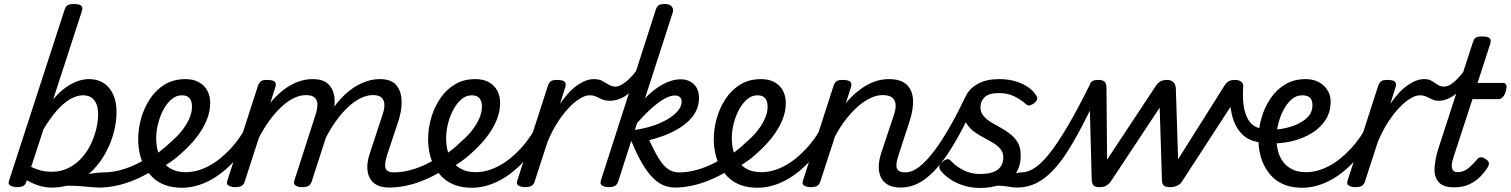

<svg xmlns="http://www.w3.org/2000/svg" viewBox="-20 -910 7466 949"><path d="M472 17Q450 17 426.5 14.5Q403 12 376.5 10Q350 8 318.5 8Q287 8 248 13L280 -20Q316 -29 348 -36Q380 -43 407.5 -48Q435 -53 457.5 -55.5Q480 -58 495 -58Q504 -58 506.5 -46.5Q509 -35 505 -20.5Q501 -6 492.5 5.5Q484 17 472 17ZM63 15Q47 15 32.5 8Q18 1 25 -18L298 -858Q304 -878 313.5 -884Q323 -890 343 -890Q374 -890 382.5 -881Q391 -872 384 -853L243 -419Q275 -457 306 -478.5Q337 -500 365.5 -509.5Q394 -519 419 -519Q483 -519 519.5 -475Q556 -431 556 -355Q556 -309 543 -258Q530 -207 504 -158Q478 -109 439.5 -69.5Q401 -30 350 -6.5Q299 17 235 17Q202 17 171 7Q140 -3 113 -19L110 -11Q106 2 96 8.5Q86 15 63 15ZM134 -85Q162 -72 185 -66.5Q208 -61 233 -61Q282 -61 320 -80.5Q358 -100 385.5 -131.5Q413 -163 430.5 -200.5Q448 -238 456.5 -276Q465 -314 465 -345Q465 -375 456.5 -396Q448 -417 431.5 -428Q415 -439 390 -439Q359 -439 326 -419.5Q293 -400 260 -362.5Q227 -325 195 -271Z M472 17Q453 17 447 5.5Q441 -6 445.5 -20.5Q450 -35 463 -46.5Q476 -58 495 -58Q543 -58 598 -76Q653 -94 707 -128Q718 -136 728 -130.5Q738 -125 744 -113Q750 -101 749.5 -88.5Q749 -76 739 -70Q690 -39 642 -19.5Q594 0 551 8.5Q508 17 472 17Z M705 -121Q739 -138 769.5 -161Q800 -184 825 -209Q855 -234 878.5 -263.5Q902 -293 915.5 -323.5Q929 -354 929 -382Q929 -410 917 -424.5Q905 -439 878 -439Q864 -439 857.5 -451Q851 -463 852.5 -479Q854 -495 865 -507Q876 -519 897 -519Q936 -519 963.5 -503.5Q991 -488 1005 -461.5Q1019 -435 1019 -401Q1019 -357 1000.5 -313.5Q982 -270 950 -229.5Q918 -189 877 -153Q847 -125 810.5 -101Q774 -77 736 -57Z M879 18Q834 18 798.5 5.5Q763 -7 738 -30Q713 -53 696 -83.5Q679 -114 671 -149.5Q663 -185 663 -222Q663 -274 678 -326.5Q693 -379 722.5 -423Q752 -467 795.5 -493Q839 -519 897 -519Q908 -519 911.5 -507Q915 -495 911.5 -479Q908 -463 899.5 -451Q891 -439 879 -439Q851 -439 828 -419.5Q805 -400 788 -368.5Q771 -337 761.5 -299.5Q752 -262 752 -226Q752 -195 759.5 -165Q767 -135 784 -111.5Q801 -88 829 -73.5Q857 -59 898 -59Q954 -59 1011 -89Q1068 -119 1120.5 -176Q1173 -233 1214 -315Q1218 -323 1229.5 -322.5Q1241 -322 1249.5 -314.5Q1258 -307 1251 -291Q1207 -192 1146 -123Q1085 -54 1016.5 -18Q948 18 879 18Z M1904 17Q1866 17 1842 4Q1818 -9 1806.5 -32.5Q1795 -56 1795.5 -86.5Q1796 -117 1808 -152L1871 -344Q1880 -369 1880 -390.5Q1880 -412 1867.5 -426Q1855 -440 1823 -440Q1793 -440 1761 -424Q1729 -408 1697.5 -378Q1666 -348 1637.5 -307.5Q1609 -267 1585 -218L1549 -217Q1573 -288 1607 -344.5Q1641 -401 1682 -440Q1723 -479 1768 -499Q1813 -519 1857 -519Q1913 -519 1938 -490Q1963 -461 1965 -413.5Q1967 -366 1949 -311L1893 -143Q1878 -95 1886.5 -76.5Q1895 -58 1927 -58Q1941 -58 1947.5 -46.5Q1954 -35 1951 -20.5Q1948 -6 1936.5 5.5Q1925 17 1904 17ZM1141 15Q1125 15 1111 8Q1097 1 1104 -18L1254 -483Q1261 -503 1270.5 -509Q1280 -515 1299 -515Q1330 -515 1338.5 -505.5Q1347 -496 1340 -476L1316 -401Q1339 -430 1364.5 -452Q1390 -474 1416.5 -489Q1443 -504 1470.5 -511.5Q1498 -519 1526 -519Q1581 -519 1607 -490Q1633 -461 1634 -413.5Q1635 -366 1617 -311L1520 -11Q1515 2 1505 8.5Q1495 15 1472 15Q1456 15 1442.5 8Q1429 1 1435 -18L1540 -344Q1548 -369 1549 -390.5Q1550 -412 1537 -426Q1524 -440 1492 -440Q1463 -440 1432 -425Q1401 -410 1370.5 -381.5Q1340 -353 1312 -314.5Q1284 -276 1260 -230L1189 -11Q1185 2 1174.5 8.5Q1164 15 1141 15Z M1905 17Q1886 17 1880 5.5Q1874 -6 1878.5 -20.5Q1883 -35 1896 -46.5Q1909 -58 1928 -58Q1976 -58 2031 -76Q2086 -94 2140 -128Q2151 -136 2161 -130.5Q2171 -125 2177 -113Q2183 -101 2182.5 -88.5Q2182 -76 2172 -70Q2123 -39 2075 -19.5Q2027 0 1984 8.5Q1941 17 1905 17Z M2138 -121Q2172 -138 2202.5 -161Q2233 -184 2258 -209Q2288 -234 2311.5 -263.5Q2335 -293 2348.5 -323.5Q2362 -354 2362 -382Q2362 -410 2350 -424.5Q2338 -439 2311 -439Q2297 -439 2290.5 -451Q2284 -463 2285.5 -479Q2287 -495 2298 -507Q2309 -519 2330 -519Q2369 -519 2396.5 -503.5Q2424 -488 2438 -461.5Q2452 -435 2452 -401Q2452 -357 2433.5 -313.5Q2415 -270 2383 -229.5Q2351 -189 2310 -153Q2280 -125 2243.5 -101Q2207 -77 2169 -57Z M2312 18Q2267 18 2231.5 5.5Q2196 -7 2171 -30Q2146 -53 2129 -83.5Q2112 -114 2104 -149.5Q2096 -185 2096 -222Q2096 -274 2111 -326.5Q2126 -379 2155.5 -423Q2185 -467 2228.5 -493Q2272 -519 2330 -519Q2341 -519 2344.5 -507Q2348 -495 2344.5 -479Q2341 -463 2332.5 -451Q2324 -439 2312 -439Q2284 -439 2261 -419.5Q2238 -400 2221 -368.5Q2204 -337 2194.5 -299.5Q2185 -262 2185 -226Q2185 -195 2192.5 -165Q2200 -135 2217 -111.5Q2234 -88 2262 -73.5Q2290 -59 2331 -59Q2387 -59 2444 -89Q2501 -119 2553.5 -176Q2606 -233 2647 -315Q2651 -323 2662.5 -322.5Q2674 -322 2682.5 -314.5Q2691 -307 2684 -291Q2640 -192 2579 -123Q2518 -54 2449.5 -18Q2381 18 2312 18Z M2574 15Q2558 15 2544 8Q2530 1 2537 -18L2687 -483Q2694 -503 2703.5 -509Q2713 -515 2732 -515Q2763 -515 2771.5 -505.5Q2780 -496 2773 -476L2748 -397Q2768 -426 2789 -449Q2810 -472 2832 -487.5Q2854 -503 2874.5 -511Q2895 -519 2915 -519Q2934 -519 2941 -507Q2948 -495 2944 -479Q2940 -463 2927 -451Q2914 -439 2894 -439Q2873 -439 2846.5 -423Q2820 -407 2791.5 -377Q2763 -347 2736 -305Q2709 -263 2687 -211L2622 -11Q2618 2 2607.5 8.5Q2597 15 2574 15Z M2994 -412Q2971 -412 2955.5 -419Q2940 -426 2926.5 -432.5Q2913 -439 2895 -439Q2876 -439 2870 -451Q2864 -463 2868 -479Q2872 -495 2884.5 -507Q2897 -519 2916 -519Q2941 -519 2958 -509.5Q2975 -500 2990 -491Q3005 -482 3023 -482Q3043 -482 3072.5 -505Q3102 -528 3128 -565Q3137 -578 3147.5 -576.5Q3158 -575 3163 -564.5Q3168 -554 3159 -540Q3137 -499 3111 -470.5Q3085 -442 3056 -427Q3027 -412 2994 -412Z M3316 17Q3288 17 3261.5 6.5Q3235 -4 3209 -29Q3183 -54 3156 -99Q3129 -144 3100 -214L3035 -11Q3030 2 3020 8.5Q3010 15 2987 15Q2971 15 2957.5 8Q2944 1 2950 -18L3220 -858Q3226 -878 3235.5 -884Q3245 -890 3265 -890Q3286 -890 3295 -882.5Q3304 -875 3306 -866Q3308 -857 3306 -851L3168 -424Q3210 -468 3256 -493Q3302 -518 3345 -518Q3384 -518 3409.5 -493.5Q3435 -469 3435 -426Q3435 -391 3421 -362.5Q3407 -334 3382.5 -311Q3358 -288 3326.5 -270Q3295 -252 3260 -239Q3225 -226 3189 -217Q3212 -167 3230.5 -136Q3249 -105 3266 -88Q3283 -71 3300.5 -64.5Q3318 -58 3339 -58Q3353 -58 3358 -46.5Q3363 -35 3359.5 -20.5Q3356 -6 3345 5.5Q3334 17 3316 17ZM3118 -268Q3163 -274 3204.5 -287.5Q3246 -301 3278.5 -320Q3311 -339 3330 -361.5Q3349 -384 3349 -407Q3349 -422 3340.5 -430Q3332 -438 3316 -438Q3293 -438 3263.5 -421.5Q3234 -405 3200 -374.5Q3166 -344 3129 -302Z M3317 17Q3298 17 3292 5.5Q3286 -6 3290.5 -20.5Q3295 -35 3308 -46.5Q3321 -58 3340 -58Q3388 -58 3443 -76Q3498 -94 3552 -128Q3563 -136 3573 -130.5Q3583 -125 3589 -113Q3595 -101 3594.5 -88.5Q3594 -76 3584 -70Q3535 -39 3487 -19.5Q3439 0 3396 8.5Q3353 17 3317 17Z M3550 -121Q3584 -138 3614.5 -161Q3645 -184 3670 -209Q3700 -234 3723.5 -263.5Q3747 -293 3760.5 -323.5Q3774 -354 3774 -382Q3774 -410 3762 -424.5Q3750 -439 3723 -439Q3709 -439 3702.5 -451Q3696 -463 3697.5 -479Q3699 -495 3710 -507Q3721 -519 3742 -519Q3781 -519 3808.5 -503.5Q3836 -488 3850 -461.5Q3864 -435 3864 -401Q3864 -357 3845.5 -313.5Q3827 -270 3795 -229.5Q3763 -189 3722 -153Q3692 -125 3655.5 -101Q3619 -77 3581 -57Z M3724 18Q3679 18 3643.5 5.5Q3608 -7 3583 -30Q3558 -53 3541 -83.5Q3524 -114 3516 -149.5Q3508 -185 3508 -222Q3508 -274 3523 -326.5Q3538 -379 3567.5 -423Q3597 -467 3640.5 -493Q3684 -519 3742 -519Q3753 -519 3756.5 -507Q3760 -495 3756.5 -479Q3753 -463 3744.5 -451Q3736 -439 3724 -439Q3696 -439 3673 -419.5Q3650 -400 3633 -368.5Q3616 -337 3606.5 -299.5Q3597 -262 3597 -226Q3597 -195 3604.5 -165Q3612 -135 3629 -111.5Q3646 -88 3674 -73.5Q3702 -59 3743 -59Q3799 -59 3856 -89Q3913 -119 3965.5 -176Q4018 -233 4059 -315Q4063 -323 4074.5 -322.5Q4086 -322 4094.5 -314.5Q4103 -307 4096 -291Q4052 -192 3991 -123Q3930 -54 3861.5 -18Q3793 18 3724 18Z M4432 17Q4394 17 4370 4Q4346 -9 4334.5 -32.5Q4323 -56 4323.5 -86.5Q4324 -117 4335 -152L4399 -344Q4409 -374 4406.5 -395.5Q4404 -417 4388.5 -428.5Q4373 -440 4343 -440Q4313 -440 4281.5 -425Q4250 -410 4219.5 -383Q4189 -356 4160 -318.5Q4131 -281 4107 -235L4034 -11Q4030 2 4019.5 8.5Q4009 15 3986 15Q3970 15 3956 8Q3942 1 3949 -18L4099 -483Q4106 -503 4115.5 -509Q4125 -515 4144 -515Q4175 -515 4183.5 -505.5Q4192 -496 4185 -476L4161 -400Q4184 -429 4210 -451Q4236 -473 4263 -488.5Q4290 -504 4318 -511.5Q4346 -519 4374 -519Q4431 -519 4460 -493Q4489 -467 4492.5 -420Q4496 -373 4476 -311L4421 -143Q4405 -95 4413.5 -76.5Q4422 -58 4455 -58Q4469 -58 4475 -46.5Q4481 -35 4478.5 -20.5Q4476 -6 4464.5 5.5Q4453 17 4432 17Z M4432 17Q4418 17 4412.5 5.5Q4407 -6 4410 -20.5Q4413 -35 4424.5 -46.5Q4436 -58 4455 -58Q4489 -58 4525.5 -87Q4562 -116 4600.5 -168Q4639 -220 4677.5 -288Q4716 -356 4753 -434Q4760 -450 4775 -447.5Q4790 -445 4800 -432.5Q4810 -420 4804 -407Q4768 -332 4734 -267.5Q4700 -203 4665 -150.5Q4630 -98 4593 -60.5Q4556 -23 4516.5 -3Q4477 17 4432 17Z M4893 -17Q4922 -29 4948.5 -38.5Q4975 -48 4996.5 -53Q5018 -58 5032 -58Q5041 -58 5043 -46.5Q5045 -35 5041 -20.5Q5037 -6 5028.5 5.5Q5020 17 5008 17Q4988 17 4967 13Q4946 9 4920.5 8Q4895 7 4861 13ZM4823 19Q4782 19 4744.5 7.5Q4707 -4 4677.5 -23.5Q4648 -43 4629 -67Q4623 -76 4622.5 -86Q4622 -96 4637 -109Q4650 -121 4661 -123Q4672 -125 4682 -113Q4705 -88 4742 -69Q4779 -50 4824 -50Q4862 -50 4887.5 -59Q4913 -68 4926 -86.5Q4939 -105 4939 -131Q4939 -157 4924.5 -174Q4910 -191 4887.5 -204.5Q4865 -218 4839 -231.5Q4813 -245 4790.5 -262.5Q4768 -280 4753.5 -306.5Q4739 -333 4739 -372Q4739 -409 4757.5 -442.5Q4776 -476 4816.5 -497.5Q4857 -519 4919 -519Q4964 -519 5000 -508Q5036 -497 5060.5 -480Q5085 -463 5097 -445Q5107 -432 5107 -422.5Q5107 -413 5093 -401Q5081 -392 5071 -389Q5061 -386 5050 -396Q5026 -418 4993 -434Q4960 -450 4917 -450Q4868 -450 4847 -430Q4826 -410 4826 -381Q4826 -356 4840.5 -338Q4855 -320 4877.5 -306.5Q4900 -293 4925.5 -279Q4951 -265 4973.5 -247.5Q4996 -230 5010.5 -205.5Q5025 -181 5025 -143Q5025 -85 4998 -49Q4971 -13 4925 3Q4879 19 4823 19Z M5006 17Q4992 17 4986.5 5.5Q4981 -6 4984 -20.5Q4987 -35 4998 -46.5Q5009 -58 5030 -58Q5060 -58 5093.5 -79.5Q5127 -101 5166.5 -150.5Q5206 -200 5255.5 -283.5Q5305 -367 5367 -492Q5374 -507 5389.5 -505Q5405 -503 5415.5 -492.5Q5426 -482 5420 -470Q5374 -376 5334.5 -299Q5295 -222 5257.5 -163Q5220 -104 5181 -64Q5142 -24 5099.5 -3.5Q5057 17 5006 17Z M5414 15Q5393 15 5385 6.5Q5377 -2 5376 -23L5364 -476Q5364 -490 5372 -502.5Q5380 -515 5408 -515Q5430 -515 5439.5 -506.5Q5449 -498 5449 -475L5452 -121L5692 -484Q5704 -502 5717 -508.5Q5730 -515 5749 -515Q5766 -515 5778.5 -505Q5791 -495 5792 -469L5803 -123L6033 -488Q6044 -505 6056 -510Q6068 -515 6082 -515Q6110 -515 6120 -501Q6130 -487 6118 -468L5821 -11Q5814 0 5799 7.5Q5784 15 5762 15Q5740 15 5731.5 6.5Q5723 -2 5723 -23L5712 -378L5469 -11Q5462 -1 5449 7Q5436 15 5414 15Z M6218 -206Q6159 -209 6122 -244Q6085 -279 6069.5 -340.5Q6054 -402 6059 -482Q6061 -492 6071 -497.5Q6081 -503 6094 -503.5Q6107 -504 6116.5 -499.5Q6126 -495 6125 -485Q6120 -418 6130 -371Q6140 -324 6165 -299Q6190 -274 6230 -274Q6242 -274 6247.5 -263.5Q6253 -253 6251 -239.5Q6249 -226 6241 -215.5Q6233 -205 6218 -206Z M6218 -273Q6250 -267 6292 -270.5Q6334 -274 6374 -288.5Q6414 -303 6440.5 -328Q6467 -353 6467 -390Q6467 -416 6454.5 -427.5Q6442 -439 6415 -439Q6401 -439 6394.5 -451Q6388 -463 6389.5 -479Q6391 -495 6402 -507Q6413 -519 6434 -519Q6460 -519 6482.5 -511Q6505 -503 6521.5 -488Q6538 -473 6547.5 -453Q6557 -433 6557 -408Q6557 -350 6525.5 -308Q6494 -266 6442.5 -240Q6391 -214 6331 -205.5Q6271 -197 6215 -204Z M6416 18Q6371 18 6335.5 5.5Q6300 -7 6275 -30Q6250 -53 6233 -83.5Q6216 -114 6208 -149.5Q6200 -185 6200 -222Q6200 -274 6215 -326.5Q6230 -379 6259.5 -423Q6289 -467 6332.5 -493Q6376 -519 6434 -519Q6445 -519 6448.5 -507Q6452 -495 6448.5 -479Q6445 -463 6436.5 -451Q6428 -439 6416 -439Q6388 -439 6365 -419.5Q6342 -400 6325 -368.5Q6308 -337 6298.5 -299.5Q6289 -262 6289 -226Q6289 -195 6296.5 -165Q6304 -135 6321 -111.5Q6338 -88 6366 -73.5Q6394 -59 6435 -59Q6491 -59 6548 -89Q6605 -119 6657.5 -176Q6710 -233 6751 -315Q6755 -323 6766.5 -322.5Q6778 -322 6786.5 -314.5Q6795 -307 6788 -291Q6744 -192 6683 -123Q6622 -54 6553.5 -18Q6485 18 6416 18Z M6678 15Q6662 15 6648 8Q6634 1 6641 -18L6791 -483Q6798 -503 6807.5 -509Q6817 -515 6836 -515Q6867 -515 6875.5 -505.5Q6884 -496 6877 -476L6852 -397Q6872 -426 6893 -449Q6914 -472 6936 -487.5Q6958 -503 6978.5 -511Q6999 -519 7019 -519Q7038 -519 7045 -507Q7052 -495 7048 -479Q7044 -463 7031 -451Q7018 -439 6998 -439Q6977 -439 6950.5 -423Q6924 -407 6895.5 -377Q6867 -347 6840 -305Q6813 -263 6791 -211L6726 -11Q6722 2 6711.5 8.5Q6701 15 6678 15Z M7092 -412Q7072 -412 7058 -419Q7044 -426 7030 -432.5Q7016 -439 6997 -439Q6978 -439 6972.5 -451Q6967 -463 6971 -479Q6975 -495 6988 -507Q7001 -519 7020 -519Q7043 -519 7057.5 -509.5Q7072 -500 7086 -491Q7100 -482 7117 -482Q7135 -482 7153.5 -494.5Q7172 -507 7194.5 -532.5Q7217 -558 7246 -596Q7255 -608 7266 -605.5Q7277 -603 7282 -592Q7287 -581 7277 -565Q7224 -484 7179 -448Q7134 -412 7092 -412Z M7168 16Q7114 16 7091.5 -9Q7069 -34 7070.5 -76Q7072 -118 7088 -171L7259 -698Q7265 -718 7274.5 -724Q7284 -730 7304 -730Q7335 -730 7343.5 -720.5Q7352 -711 7345 -691L7283 -500H7409Q7420 -500 7424.5 -490.5Q7429 -481 7423 -460Q7418 -441 7408 -430.5Q7398 -420 7387 -420H7258L7163 -129Q7152 -94 7157.5 -76.5Q7163 -59 7184 -59Q7214 -59 7238 -79Q7262 -99 7279 -120Q7285 -129 7295.5 -132Q7306 -135 7321 -125Q7338 -115 7339 -105Q7340 -95 7334 -84Q7322 -64 7299.5 -40Q7277 -16 7244.5 0Q7212 16 7168 16Z"/></svg>

Font: Playwrite DK Uloopet
Style: Regular
Weight: 400
Designer: Veronika Burian, José Scaglione
Foundry: TypeTogether
Version: Version 1.002